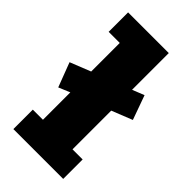

<svg xmlns="http://www.w3.org/2000/svg" viewBox="-204 -634 684 684"><g transform="rotate(45 138.5 -291.5)"><path d="M21 -218 -14 -310 64 -341V-485H8V-583H213V-398L258 -416L291 -324L213 -293V-98H264V0H13V-98H64V-236Z"/></g></svg>

Font: Rokkitt SemiBold ExtraBold
Style: Regular
Weight: 800
Version: Version 3.103